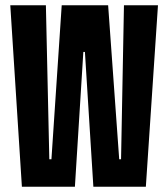

<svg xmlns="http://www.w3.org/2000/svg" viewBox="-20 -708 638 728"><path d="M63 0 19 -688H154L167 -104H175L214 -688H390L432 -104H439L450 -688H579L533 0H334L302 -511H296L264 0Z"/></svg>

Font: Saira UltraCondensed Black
Style: Regular
Weight: 900
Width: 1
Designer: Hector Gatti with collaboration of the Omnibus-Type team
Foundry: Omnibus-Type
Version: Version 1.101